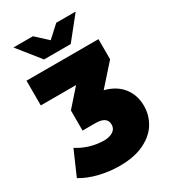

<svg xmlns="http://www.w3.org/2000/svg" viewBox="-247 -880 1061 1197"><g transform="rotate(-30 284.0 -281.5)"><path d="M571 -45Q571 21 537 77.5Q503 134 431.5 169Q360 204 255 204Q182 204 109.5 186.5Q37 169 -17 136L59 -38Q103 -10 152 4Q201 18 247 18Q288 18 313 1.5Q338 -15 338 -45Q338 -103 255 -103H162V-248L269 -369H15V-547H533V-402L402 -255Q484 -234 527.5 -178.5Q571 -123 571 -45ZM496 -767 368 -607H176L48 -767H188L272 -690L356 -767Z"/></g></svg>

Font: Montserrat Alternates Black
Style: Regular
Weight: 900
Designer: Julieta Ulanovsky
Foundry: Julieta Ulanovsky
Version: Version 7.200